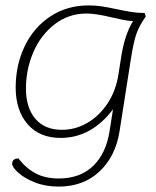

<svg xmlns="http://www.w3.org/2000/svg" viewBox="-20 -540 577 710"><path d="M519 -479Q496 -447 485 -416.5Q474 -386 464 -322L422 -54Q407 39 347.5 94.5Q288 150 197 150Q148 150 109 134.5Q70 119 47.5 98.5Q25 78 25 66Q25 56 31 51Q37 46 48 46Q78 84 113.5 102Q149 120 197 120Q276 120 324 74Q372 28 385 -54L398 -136Q318 -30 204 -30Q126 -30 82 -81Q38 -132 38 -216Q38 -300 71.5 -369.5Q105 -439 166.5 -479.5Q228 -520 308 -520Q333 -520 356 -516.5Q379 -513 412 -506Q445 -499 467.5 -495.5Q490 -492 515 -492ZM472 -462Q449 -463 424 -469Q399 -475 392 -476Q334 -490 300 -490Q234 -490 182.5 -450.5Q131 -411 103.5 -347.5Q76 -284 76 -212Q76 -142 110.5 -101Q145 -60 209 -60Q260 -60 304.5 -86.5Q349 -113 379 -159.5Q409 -206 418 -265L427 -322Q440 -411 472 -462Z"/></svg>

Font: Thasadith
Style: Italic
Weight: 400
Italic angle: -9°
Designer: Cadson Demak Co.,Ltd.
Foundry: Cadson Demak Co.,Ltd.
Version: Version 1.000; ttfautohint (v1.6)